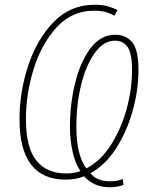

<svg xmlns="http://www.w3.org/2000/svg" viewBox="-20 -745 633 807"><path d="M440 42Q475 42 499 32L496 7Q476 17 442 17Q387 17 360 -17Q424 -52 469 -123Q514 -194 538 -280.5Q562 -367 562 -450Q562 -535 536 -567Q510 -599 464 -599Q404 -599 361.5 -543.5Q319 -488 296.5 -399Q274 -310 274 -210Q274 -158 285 -108Q296 -58 318 -26Q295 -16 258 -16Q176 -16 132.5 -70.5Q89 -125 89 -245Q89 -350 121.5 -455Q154 -560 218 -630Q282 -700 375 -700Q407 -700 427.5 -693.5Q448 -687 461 -679L474 -703Q458 -711 435 -718Q412 -725 377 -725Q276 -725 205.5 -652.5Q135 -580 98.5 -469Q62 -358 62 -244Q62 10 256 10Q281 10 299.5 6Q318 2 334 -4Q350 16 377.5 29Q405 42 440 42ZM343 -37Q301 -93 301 -212Q301 -310 322 -392Q343 -474 379.5 -524Q416 -574 463 -574Q498 -574 516.5 -547Q535 -520 535 -449Q535 -371 512.5 -288Q490 -205 447 -137Q404 -69 343 -37Z"/></svg>

Font: Noto Sans UI SemiCondensed Thin
Style: Italic
Weight: 250
Width: 4
Italic angle: -12°
Designer: Monotype Design Team
Foundry: Monotype Imaging Inc.
Version: Version 1.901